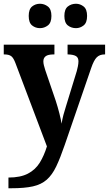

<svg xmlns="http://www.w3.org/2000/svg" viewBox="-20 -774 580 1023"><path d="M25 172Q89 172 129 151Q169 130 192 92.5Q215 55 230 6L63 -436Q52 -466 39.5 -475Q27 -484 4 -484H0V-536H270V-484H266Q236 -484 223.5 -474.5Q211 -465 211 -447Q211 -437 214 -425.5Q217 -414 221 -401L277 -237Q288 -203 296.5 -169.5Q305 -136 308 -115Q312 -139 318 -162Q324 -185 331 -206L389 -395Q392 -405 395 -420.5Q398 -436 398 -447Q398 -467 385 -475Q372 -483 344 -484H340V-536H540V-484H537Q511 -484 495.5 -468.5Q480 -453 466 -412L325 -2Q301 68 279.5 113Q258 158 229 183.5Q200 209 155.5 219Q111 229 41 229H25ZM385 -624Q360 -624 341.5 -638.5Q323 -653 323 -689Q323 -725 341.5 -739.5Q360 -754 385 -754Q407 -754 425.5 -739.5Q444 -725 444 -689Q444 -653 425.5 -638.5Q407 -624 385 -624ZM193 -624Q169 -624 151 -638.5Q133 -653 133 -689Q133 -725 151 -739.5Q169 -754 193 -754Q216 -754 235 -739.5Q254 -725 254 -689Q254 -653 235 -638.5Q216 -624 193 -624Z"/></svg>

Font: Noto Serif Lao SemiCondensed
Style: Bold
Weight: 700
Width: 4
Designer: Monotype Design Team
Foundry: Monotype Imaging Inc.
Version: Version 2.003; ttfautohint (v1.8.4.7-5d5b)